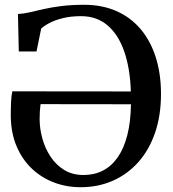

<svg xmlns="http://www.w3.org/2000/svg" viewBox="-20 -771 722 802"><path d="M316.5 11Q257.5 11 205.5 -8.8Q153.5 -28.5 113.2 -66.5Q73 -104.5 49.5 -159.5Q26 -214.5 25 -285.5Q25 -316.5 26.2 -344Q27.5 -371.5 31.5 -389.5L526.5 -389Q523.5 -485 499 -555.8Q474.5 -626.5 429.2 -665Q384 -703.5 318.5 -703.5Q275.5 -703.5 242.5 -695.2Q209.5 -687 186.8 -675Q164 -663 152 -651.5L132.5 -556H58.5L55 -712.5Q77.5 -713.5 103.5 -719.5Q129.5 -725.5 162.2 -733Q195 -740.5 237 -745.8Q279 -751 332 -751Q406 -751 465.2 -725.2Q524.5 -699.5 566.2 -650.8Q608 -602 630.2 -533Q652.5 -464 652.5 -378.5Q652.5 -289 627.8 -216.8Q603 -144.5 557.8 -93.8Q512.5 -43 451.2 -16Q390 11 316.5 11ZM329 -40Q374 -40 410 -58.5Q446 -77 471.8 -114Q497.5 -151 511.8 -206.5Q526 -262 527 -335.5L149.5 -336Q147.5 -322.5 146.5 -307.2Q145.5 -292 145.5 -274Q145.5 -235 156.5 -194Q167.5 -153 190.2 -118Q213 -83 247.5 -61.5Q282 -40 329 -40Z"/></svg>

Font: Merriweather 48pt Medium
Style: Regular
Weight: 500
Version: Version 2.100